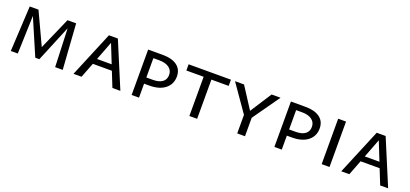

<svg xmlns="http://www.w3.org/2000/svg" viewBox="15 -1163 3969 1859"><g transform="rotate(20 1999.5 -234.0)"><path d="M541 0 526 -395 371 -20H329L169 -392L156 0H84L109 -468H199L353 -138L498 -468H587L619 0Z M1069 -155H873L813 0H730L925 -468H1017L1213 0H1131ZM1046 -213 969 -406 895 -213Z M1680 -317Q1680 -238 1621 -191Q1562 -144 1459 -144H1405V0H1329V-468H1480Q1575 -468 1627.5 -429Q1680 -390 1680 -317ZM1604 -306Q1604 -353 1567.5 -380Q1531 -407 1467 -407H1405V-208H1472Q1535 -208 1569.5 -233Q1604 -258 1604 -306Z M2182 -404H2004V0H1924V-404H1746V-468H2182Z M2497 -190V0H2417V-191L2224 -468H2317L2459 -248L2601 -468H2693Z M3151 -317Q3151 -238 3092 -191Q3033 -144 2930 -144H2876V0H2800V-468H2951Q3046 -468 3098.5 -429Q3151 -390 3151 -317ZM3075 -306Q3075 -353 3038.5 -380Q3002 -407 2938 -407H2876V-208H2943Q3006 -208 3040.5 -233Q3075 -258 3075 -306Z M3287 -468H3368V0H3287Z M3828 -155H3632L3572 0H3489L3684 -468H3776L3972 0H3890ZM3805 -213 3728 -406 3654 -213Z"/></g></svg>

Font: Ysabeau SC Medium
Style: Regular
Weight: 500
Designer: Christian Thalmann (Catharsis Fonts)
Version: Version 0.003